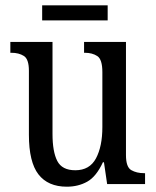

<svg xmlns="http://www.w3.org/2000/svg" viewBox="-20 -694 588 724"><path d="M232 10Q161 10 125 -36.5Q89 -83 89 -186V-427Q89 -471 70 -483Q51 -495 23 -495H19V-536H178V-189Q178 -122 196 -87Q214 -52 264 -52Q318 -52 342 -97Q366 -142 366 -215V-422Q366 -470 347 -482.5Q328 -495 300 -495H297V-536H455V-109Q455 -64 475 -52.5Q495 -41 523 -41H527V0H384L372 -82H368Q343 -28 309 -9Q275 10 232 10ZM139 -617V-674H386V-617Z"/></svg>

Font: Noto Serif Sinhala Condensed
Style: Regular
Weight: 400
Width: 3
Designer: Jelle Bosma - Monotype Design Team
Foundry: Monotype Imaging Inc.
Version: Version 2.007; ttfautohint (v1.8.4.7-5d5b)